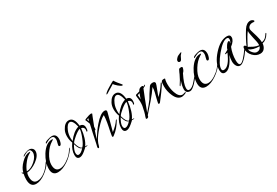

<svg xmlns="http://www.w3.org/2000/svg" viewBox="37 -1251 2908 2015"><g transform="rotate(-30 1490.5 -243.5)"><path d="M102 19Q31 19 31 -73Q31 -87 32.5 -103.5Q34 -120 38 -139Q34 -142 30 -147.5Q26 -153 22 -161Q26 -160 30.5 -157.5Q35 -155 42 -153Q53 -203 102 -252Q155 -306 202 -306Q213 -306 213 -303Q213 -301 199 -293Q162 -273 130 -231Q96 -189 81 -147Q82 -146 82 -146Q82 -146 83 -145Q131 -145 183 -191Q235 -237 235 -285Q235 -299 227 -312Q220 -324 205 -324Q186 -324 160 -309Q135 -293 132 -293Q130 -293 130 -294Q130 -306 165 -320Q195 -332 212 -332Q236 -332 250 -319Q266 -306 266 -283Q266 -230 197 -180Q135 -136 77 -131Q69 -107 69 -85Q69 -2 129 -2Q175 -2 225 -42Q267 -75 295 -122Q304 -136 310 -136Q311 -136 311 -134Q311 -130 303 -116Q272 -67 216 -26Q155 19 102 19Z M515 -202Q502 -202 502 -217Q502 -223 508 -244Q515 -265 515 -279Q515 -324 479 -324Q461 -324 433 -310Q406 -295 404 -295Q400 -295 400 -298Q400 -312 439 -324Q469 -334 490 -334Q544 -334 544 -269Q544 -251 537 -230Q528 -202 515 -202ZM361 28Q292 28 292 -50Q292 -128 343 -210Q402 -303 474 -303Q485 -303 485 -299Q485 -296 465 -284Q416 -254 378 -193Q337 -128 337 -76Q337 5 398 5Q436 5 482 -25Q502 -38 519.5 -52.5Q537 -67 551 -84Q556 -90 563 -99Q570 -108 578 -121Q587 -136 592 -136Q592 -136 594 -134Q594 -131 585 -117Q568 -91 544 -66.5Q520 -42 488 -20Q418 28 361 28Z M637 7Q598 7 598 -43Q598 -104 644 -168Q628 -207 628 -251Q628 -294 645 -326Q678 -389 727 -389Q789 -389 799 -283Q849 -281 849 -231Q849 -190 836 -190Q832 -190 832 -196Q832 -198 832.5 -200Q833 -202 834 -205Q834 -209 834.5 -211.5Q835 -214 835 -215Q835 -231 825 -241Q814 -252 800 -252Q788 -130 741 -65H772Q759 -57 749 -57Q746 -57 744 -58Q741 -59 738 -59Q742 -59 703 -26Q664 7 637 7ZM655 -179Q716 -261 783 -281Q763 -367 728 -367Q696 -367 669 -304Q660 -284 656 -261.5Q652 -239 652 -215Q652 -196 655 -179ZM709 -70Q733 -92 758 -156Q784 -222 784 -253Q762 -250 715 -212Q669 -175 658 -153Q679 -77 709 -70ZM640 -23Q668 -23 705 -65Q672 -69 651 -144Q618 -89 618 -58Q618 -23 640 -23Z M856 21Q847 21 847 8V6Q851 -8 855.5 -29Q860 -50 866 -78Q872 -106 881 -148.5Q890 -191 903 -247Q902 -249 899.5 -256.5Q897 -264 892 -276Q887 -289 884 -295Q881 -301 881 -301Q881 -308 898 -314Q948 -333 962 -333Q977 -333 977 -324Q977 -324 977 -324Q976 -327 926 -196V-187Q926 -159 917 -159Q916 -159 914 -162Q906 -137 898.5 -114.5Q891 -92 885 -70Q907 -106 930.5 -139Q954 -172 979 -201Q1054 -288 1103 -288Q1126 -288 1126 -270Q1126 -264 1123 -255Q1114 -221 1100.5 -169.5Q1087 -118 1068 -50Q1126 -93 1158 -142Q1163 -148 1165 -148Q1168 -148 1168 -144Q1168 -142 1165 -137Q1121 -59 1058 -13Q1054 -7 1045 -7Q1038 -7 1038 -15Q1038 -17 1040.5 -33.5Q1043 -50 1049 -80Q1054 -102 1058 -123Q1062 -144 1066 -166Q1071 -191 1072.5 -212.5Q1074 -234 1075 -252Q1053 -242 1027.5 -219.5Q1002 -197 971 -163Q914 -100 889 -53Q875 -26 868 5Q864 21 856 21ZM909 -274 918 -307Q913 -303 899 -297Q902 -291 904.5 -285Q907 -279 909 -274Z M1203 7Q1164 7 1164 -43Q1164 -104 1210 -168Q1194 -207 1194 -251Q1194 -294 1211 -326Q1244 -389 1293 -389Q1355 -389 1365 -283Q1415 -281 1415 -231Q1415 -190 1402 -190Q1398 -190 1398 -196Q1398 -198 1398.5 -200Q1399 -202 1400 -205Q1400 -209 1400.5 -211.5Q1401 -214 1401 -215Q1401 -231 1391 -241Q1380 -252 1366 -252Q1354 -130 1307 -65H1338Q1325 -57 1315 -57Q1312 -57 1310 -58Q1307 -59 1304 -59Q1308 -59 1269 -26Q1230 7 1203 7ZM1221 -179Q1282 -261 1349 -281Q1329 -367 1294 -367Q1262 -367 1235 -304Q1226 -284 1222 -261.5Q1218 -239 1218 -215Q1218 -196 1221 -179ZM1275 -70Q1299 -92 1324 -156Q1350 -222 1350 -253Q1328 -250 1281 -212Q1235 -175 1224 -153Q1245 -77 1275 -70ZM1206 -23Q1234 -23 1271 -65Q1238 -69 1217 -144Q1184 -89 1184 -58Q1184 -23 1206 -23ZM1400 -423Q1387 -423 1358 -447Q1344 -459 1333 -470.5Q1322 -482 1320 -488Q1268 -457 1242 -440Q1216 -423 1211 -423Q1207 -423 1210 -430Q1211 -434 1226 -447Q1241 -460 1273 -479Q1301 -496 1318 -505.5Q1335 -515 1339 -515L1343 -514Q1351 -499 1367.5 -478Q1384 -457 1404 -434L1406 -427Z M1448 7Q1439 7 1439 -1Q1439 -2 1439.5 -3Q1440 -4 1441 -6V-7Q1441 -12 1444 -19Q1461 -61 1474 -134Q1477 -151 1477 -185Q1477 -197 1474 -222Q1472 -235 1471 -244Q1470 -253 1470 -259Q1470 -266 1478 -269Q1486 -271 1497 -274Q1508 -277 1522 -281Q1537 -315 1572 -315Q1587 -315 1582 -303Q1594 -308 1600 -311Q1606 -314 1606 -314Q1608 -314 1608 -311Q1608 -302 1576 -288Q1559 -248 1535.5 -187.5Q1512 -127 1481 -45Q1512 -80 1534.5 -108Q1557 -136 1572 -156Q1583 -176 1601.5 -206Q1620 -236 1646 -273Q1658 -291 1688 -291Q1716 -291 1716 -269Q1716 -260 1693 -202Q1665 -133 1665 -129Q1691 -152 1714.5 -180.5Q1738 -209 1759 -242Q1763 -249 1767 -249Q1770 -249 1770 -244Q1770 -231 1717 -158Q1701 -136 1684 -114Q1667 -92 1650 -70Q1647 -65 1637 -65Q1630 -65 1630 -72Q1630 -77 1633 -90Q1636 -103 1641 -125Q1645 -141 1649 -156.5Q1653 -172 1657 -188Q1662 -206 1663.5 -222Q1665 -238 1665 -252Q1630 -199 1573 -133Q1548 -105 1523.5 -77Q1499 -49 1474 -20Q1471 7 1448 7ZM1883 -8Q1828 -8 1797 -81Q1772 -137 1772 -200Q1772 -219 1774 -233Q1776 -247 1780 -255Q1786 -266 1811 -266Q1823 -266 1823 -262Q1821 -260 1818 -240Q1815 -221 1815 -198Q1815 -172 1819 -146Q1823 -120 1832 -94Q1856 -25 1899 -25Q1908 -25 1917 -29Q1930 -34 1934 -34Q1939 -34 1939 -31Q1939 -23 1917 -16Q1893 -8 1883 -8ZM1493 -202Q1498 -219 1504 -235Q1510 -251 1515 -264Q1511 -263 1504 -260.5Q1497 -258 1488 -255Q1490 -242 1491.5 -229Q1493 -216 1493 -202ZM1823 -262V-260V-262Q1823 -262 1823 -262Z M2048 -337Q2028 -337 2028 -358Q2028 -369 2040 -382Q2047 -390 2052.5 -395Q2058 -400 2063 -402Q2099 -419 2106 -419Q2109 -419 2109 -417Q2109 -414 2086 -388Q2085 -387 2082 -379.5Q2079 -372 2071 -357Q2062 -337 2048 -337ZM1988 -16Q1937 -16 1937 -67Q1937 -105 1957 -163Q1953 -156 1948.5 -149Q1944 -142 1939 -135Q1926 -113 1921 -113Q1919 -113 1919 -116Q1919 -124 1925 -131Q1949 -164 1978 -226Q1981 -234 1986.5 -246Q1992 -258 2000 -273Q2005 -282 2025 -282Q2042 -282 2042 -272Q2042 -262 2033 -242Q2022 -222 2015 -219Q1963 -115 1963 -66Q1963 -33 1985 -33Q2021 -33 2064 -85Q2109 -137 2108 -137Q2110 -137 2110 -134Q2110 -133 2108 -127Q2099 -111 2085.5 -94.5Q2072 -78 2055 -60Q2011 -16 1988 -16Z M2311 -202Q2298 -202 2298 -217Q2298 -223 2304 -244Q2311 -265 2311 -279Q2311 -324 2275 -324Q2257 -324 2229 -310Q2202 -295 2200 -295Q2196 -295 2196 -298Q2196 -312 2235 -324Q2265 -334 2286 -334Q2340 -334 2340 -269Q2340 -251 2333 -230Q2324 -202 2311 -202ZM2157 28Q2088 28 2088 -50Q2088 -128 2139 -210Q2198 -303 2270 -303Q2281 -303 2281 -299Q2281 -296 2261 -284Q2212 -254 2174 -193Q2133 -128 2133 -76Q2133 5 2194 5Q2232 5 2278 -25Q2298 -38 2315.5 -52.5Q2333 -67 2347 -84Q2352 -90 2359 -99Q2366 -108 2374 -121Q2383 -136 2388 -136Q2388 -136 2390 -134Q2390 -131 2381 -117Q2364 -91 2340 -66.5Q2316 -42 2284 -20Q2214 28 2157 28Z M2575 14Q2548 14 2533 -14Q2521 -37 2521 -67Q2521 -82 2523.5 -100.5Q2526 -119 2531 -141Q2468 -1 2401 -1Q2360 -1 2360 -54Q2360 -139 2442 -230Q2525 -323 2607 -323Q2646 -323 2646 -289Q2646 -247 2590 -205Q2561 -133 2561 -57Q2561 0 2586 0Q2619 0 2706 -126Q2712 -134 2715 -134Q2718 -134 2718 -130Q2718 -125 2714 -120Q2624 14 2575 14ZM2405 -32Q2468 -32 2527 -172Q2519 -170 2512.5 -168.5Q2506 -167 2501 -167Q2497 -167 2497 -170Q2497 -175 2511 -180Q2516 -183 2524 -187.5Q2532 -192 2542 -198Q2544 -215 2563 -242Q2582 -270 2599 -270Q2605 -270 2605 -261Q2605 -254 2600 -239Q2616 -261 2616 -282Q2616 -305 2595 -305Q2545 -305 2464 -207Q2383 -108 2383 -55Q2383 -32 2405 -32Z M2820 12Q2773 12 2735 -27Q2698 -67 2698 -114Q2698 -145 2714 -145Q2724 -145 2734 -130Q2764 -200 2819 -288Q2854 -342 2901 -342Q2911 -342 2924 -335Q2938 -327 2938 -318Q2938 -311 2925 -311Q2924 -311 2922 -311Q2920 -311 2917 -312H2909Q2886 -312 2870 -299Q2853 -285 2853 -264Q2853 -256 2856 -247Q2862 -227 2868 -207Q2874 -187 2880 -167Q2887 -143 2890.5 -122.5Q2894 -102 2894 -85Q2921 -89 2940 -105Q2952 -115 2972 -145Q2975 -149 2978 -149Q2981 -149 2981 -145Q2981 -141 2979 -138Q2945 -81 2895 -71Q2892 -36 2874 -13Q2855 12 2820 12ZM2853 -72Q2854 -76 2854 -79Q2854 -82 2854 -86Q2854 -99 2849.5 -121.5Q2845 -144 2837 -177Q2822 -240 2826 -261Q2800 -234 2741 -117Q2760 -107 2773.5 -99.5Q2787 -92 2795 -88Q2825 -74 2853 -72ZM2799 -21Q2839 -21 2852 -60Q2772 -60 2730 -93Q2732 -70 2754 -46Q2776 -21 2799 -21Z"/></g></svg>

Font: Ruthie
Style: Regular
Weight: 400
Designer: Robert E. Leuschke
Foundry: Robert E. Leuschke
Version: Version 1.012